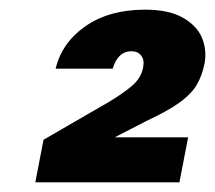

<svg xmlns="http://www.w3.org/2000/svg" viewBox="-20 -727 445 397"><path d="M95 -585Q108 -639 157 -673Q206 -707 280 -707Q329 -707 358 -690.5Q387 -674 397.5 -649Q408 -624 403 -596Q398 -571 387 -552Q376 -533 352 -515.5Q328 -498 285 -478L157 -412L167 -443H369L351 -350H53L70 -438L203 -515Q235 -534 253.5 -550Q272 -566 276 -588Q279 -603 272 -612Q265 -621 252 -621Q237 -621 227.5 -611.5Q218 -602 213 -585Z"/></svg>

Font: Albert Sans ExtraBold
Style: Italic
Weight: 800
Italic angle: -11.25°
Designer: Andreas Rasmussen
Foundry: a.Foundry
Version: Version 1.025